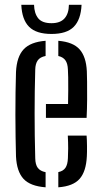

<svg xmlns="http://www.w3.org/2000/svg" viewBox="-20 -777 424 803"><path d="M46.9 -122.9Q45.9 -158.9 45.2 -203.6Q44.4 -248.3 44.4 -296.5Q44.4 -344.7 45 -390.9Q45.5 -437.1 46.9 -475.9Q50 -540 79.1 -570.9Q108.1 -601.7 170.7 -606.4V-542.9Q147.5 -538.4 137.7 -524.3Q127.9 -510.2 127.4 -486Q125.9 -440.1 125.4 -394.4Q124.8 -348.7 124.8 -302.9Q124.8 -257 125.4 -210.2Q125.9 -163.3 127.4 -115Q127.9 -88.1 138.3 -74.6Q148.8 -61.1 170.7 -56.9V6.4Q106.3 1.6 78.1 -29.2Q49.9 -60.1 46.9 -122.9ZM223.9 6.4V-57.2Q244.4 -61.4 253.7 -75.2Q263 -88.9 264 -115.5Q265 -130.5 265.1 -156.1Q265.1 -181.7 263.6 -209.8H342.2Q343.6 -193.1 343.9 -166.1Q344.2 -139 343.2 -122.9Q340.1 -59.9 313.1 -29.1Q286.1 1.8 223.9 6.4ZM172.1 -284V-342H264.6Q265.4 -371 265.4 -400.6Q265.4 -430.3 265.2 -453.3Q264.9 -476.4 264 -486Q263.1 -511.9 253.1 -525.3Q243.1 -538.6 223.9 -542.8V-606.4Q285.7 -601.3 313 -570.4Q340.4 -539.5 343.2 -478.5Q343.7 -467.3 344.2 -434.9Q344.6 -402.5 344.4 -361.7Q344.1 -321 342.2 -284ZM195.3 -635Q131.5 -635 101.6 -665Q71.8 -694.9 69.1 -756.8H122.4Q123.3 -721.3 139.7 -700.6Q156.2 -680 195.3 -680Q231.9 -680 249.8 -700Q267.7 -720 268.2 -756.8H321.1Q318.2 -694.9 288.6 -665Q259.1 -635 195.3 -635Z"/></svg>

Font: Big Shoulders Stencil Text Thin
Style: Regular
Weight: 100
Designer: Patric King
Foundry: XO Type Co
Version: Version 2.001